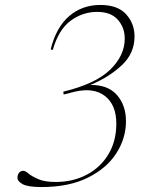

<svg xmlns="http://www.w3.org/2000/svg" viewBox="-20 -745 640 775"><path d="M204.5 -10.5Q274.5 -10.5 330 -39.8Q385.5 -69 417.5 -122Q449.5 -175 449.5 -246Q449.5 -321.5 404.2 -357Q359 -392.5 282.5 -375L237 -363.5L235.5 -375Q366 -406.5 424.8 -463.8Q483.5 -521 483.5 -589Q483.5 -634 455.5 -665.5Q427.5 -697 372.5 -697Q313.5 -697 265 -661.2Q216.5 -625.5 193 -543.5L184.5 -545.5Q206.5 -634.5 259 -679.8Q311.5 -725 385 -725Q455 -725 489 -687.5Q523 -650 523 -597.5Q523 -530 472 -482Q421 -434 345 -402Q415.5 -403 452 -361.5Q488.5 -320 488.5 -255.5Q488.5 -187 449.5 -126.2Q410.5 -65.5 334.5 -27.8Q258.5 10 147.5 10Q94 10 72.2 -1.2Q50.5 -12.5 50.5 -28Q50.5 -39.5 56.8 -47.5Q63 -55.5 74.5 -55.5Q82 -55.5 95.5 -44.2Q109 -33 134.8 -21.8Q160.5 -10.5 204.5 -10.5Z"/></svg>

Font: Newsreader 72pt ExtraLight
Style: Italic
Weight: 275
Italic angle: -17°
Designer: Hugues Gentile
Foundry: Production Type
Version: Version 1.003; ttfautohint (v1.8.3)